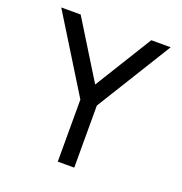

<svg xmlns="http://www.w3.org/2000/svg" viewBox="-127 -810 871 920"><g transform="rotate(20 309.0 -350.0)"><path d="M489 -700H588L351 -316.5V0H267V-316.5L30 -700H129L309 -408.5Z"/></g></svg>

Font: Urbanist Medium
Style: Regular
Weight: 500
Designer: Corey Hu
Foundry: Corey Hu
Version: Version 1.321; ttfautohint (v1.8.4.7-5d5b)